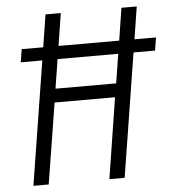

<svg xmlns="http://www.w3.org/2000/svg" viewBox="-52 -778 745 826"><g transform="rotate(-5 320.0 -365.0)"><path d="M59 0 144 -534H51L60 -590H153L175 -730H241L219 -590H481L503 -730H569L547 -590H640L631 -534H538L453 0H387L442 -349H181L125 0ZM190 -408H452L472 -534H210Z"/></g></svg>

Font: JetBrains Mono NL ExtraLight
Style: Italic
Weight: 200
Italic angle: -9°
Monospace: yes
Designer: Philipp Nurullin, Konstantin Bulenkov
Foundry: JetBrains
Version: Version 2.305; ttfautohint (v1.8.4.7-5d5b)